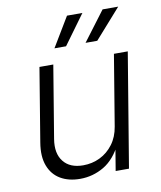

<svg xmlns="http://www.w3.org/2000/svg" viewBox="-85 -825 754 900"><g transform="rotate(-10 292.0 -375.0)"><path d="M224.1 7.3Q169.4 7.3 130.6 -15.6Q91.8 -38.6 75 -83.3Q58.1 -127.9 68.8 -192.4L126.5 -542.5H192.4L135.3 -197.3Q124.5 -130.4 155.3 -91.6Q186 -52.7 249 -52.7Q292 -52.7 329.1 -70.8Q366.2 -88.9 391.8 -123.3Q417.5 -157.7 425.3 -205.6L481 -542.5H546.9L457 0H393.6L414.6 -127H425.3Q390.6 -55.2 337.9 -23.9Q285.2 7.3 224.1 7.3ZM266.1 -616.2H210.9L295.4 -756.8H368.7ZM414.6 -616.2H358.9L464.8 -756.8H539.1Z"/></g></svg>

Font: Inter 16pt Light
Style: Italic
Weight: 300
Italic angle: -9.3988°
Version: Version 4.001;git-66647c0bb